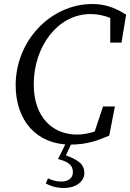

<svg xmlns="http://www.w3.org/2000/svg" viewBox="-20 -705 648 956"><path d="M330 15C415 15 471 -7 524 -30L552 -175H493L445 -30L501 -71C459 -50 412 -35 363 -35C247 -35 148 -116 148 -285C148 -475 269 -635 430 -635C479 -635 535 -620 570 -592L529 -632V-493H585L608 -632C546 -672 493 -685 440 -685C232 -685 58 -502 58 -281C58 -104 163 15 330 15ZM269 87C316 99 343 115 343 152C343 182 320 199 285 199C260 199 241 193 219 183L208 208C229 221 263 231 297 231C361 231 400 197 400 157C400 110 366 89 298 65L300 86L340 0H312L269 87Z"/></svg>

Font: Source Serif Variable
Style: Italic
Weight: 389
Italic angle: -12°
Designer: Frank Grießhammer
Foundry: Adobe Systems Incorporated
Version: Version 3.001;hotconv 1.0.111;makeotfexe 2.5.65597